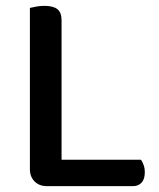

<svg xmlns="http://www.w3.org/2000/svg" viewBox="-20 -634 544 655"><path d="M140 1Q114 1 98 -15Q82 -31 82 -57V-607Q90 -609 103.5 -611.5Q117 -614 132 -614Q161 -614 175.5 -603Q190 -592 190 -564V-89H461Q466 -82 470 -71Q474 -60 474 -46Q474 -23 463 -11Q452 1 434 1H140Z"/></svg>

Font: Baloo Da 2 Medium
Style: Regular
Weight: 500
Designer: Noopur Datye, Sulekha Rajkumar and Ek Type
Foundry: Ek Type
Version: Version 1.640;hotconv 1.0.111;makeotfexe 2.5.65597; ttfautoh